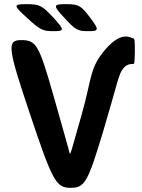

<svg xmlns="http://www.w3.org/2000/svg" viewBox="-20 -904 682 924"><path d="M235 -452C168 -687 154 -711 83 -711C12 -711 16 -678 124 -356C232 -33 250 0 319 0C388 0 402 -25 476 -270C549 -515 550 -549 576 -578C586 -589 598 -596 614 -596H621C627 -596 628 -602 629 -658C629 -713 628 -719 620 -720C611 -720 567 -759 488 -667C409 -576 424 -530 372 -349C320 -167 318 -150 314 -171C309 -191 302 -217 235 -452ZM237 -819C182 -878 171 -884 107 -884C43 -884 44 -878 109 -819C173 -760 185 -754 238 -754C291 -754 291 -760 237 -819ZM414 -819C369 -878 359 -884 297 -884C235 -884 234 -878 289 -819C343 -760 353 -754 405 -754C457 -754 458 -760 414 -819Z"/></svg>

Font: Asimov Print
Style: A
Weight: 500
Designer: Google
Version: Version 2.000980: 2014